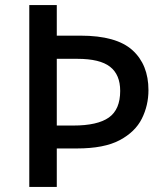

<svg xmlns="http://www.w3.org/2000/svg" viewBox="-20 -734 652 754"><path d="M563 -380Q563 -320 537 -268Q511 -216 450 -183.5Q389 -151 282 -151H203V0H95V-714H203V-594H296Q437 -594 500 -537Q563 -480 563 -380ZM268 -241Q363 -241 407.5 -272.5Q452 -304 452 -377Q452 -441 412 -472Q372 -503 284 -503H203V-241Z"/></svg>

Font: Noto Sans Tangsa Medium
Style: Regular
Weight: 500
Version: Version 1.504